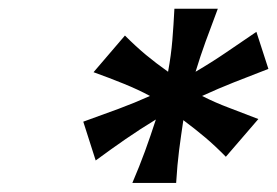

<svg xmlns="http://www.w3.org/2000/svg" viewBox="-20 -793 621 430"><path d="M554.2 -721.7 581.1 -638.7Q539.1 -622.6 503.9 -608.6Q468.8 -594.7 432.6 -578.1Q462.4 -563 492.4 -551.8Q522.5 -540.5 558.6 -526.4L485.8 -441.9Q461.9 -466.3 439.9 -484.9Q418 -503.4 390.6 -523.9Q385.3 -488.8 381.1 -456.5Q377 -424.3 374.5 -383.3H276.4Q292.5 -420.9 304.7 -454.3Q316.9 -487.8 329.1 -525.4Q293 -503.4 261.2 -481.4Q229.5 -459.5 194.3 -433.6L166.5 -520.5Q210 -536.1 245.6 -549.3Q281.2 -562.5 315.9 -578.1Q289.6 -592.3 257.1 -605.5Q224.6 -618.7 189.5 -631.3L259.8 -713.4Q284.2 -689 307.1 -669.9Q330.1 -650.9 356.4 -632.3Q363.3 -669.9 366 -703.1Q368.7 -736.3 370.6 -773.4H467.8Q452.1 -731.9 440.4 -699.7Q428.7 -667.5 418 -632.3Q454.6 -653.8 486.8 -675.8Q519 -697.8 554.2 -721.7Z"/></svg>

Font: Andika
Style: Bold Italic
Weight: 700
Italic angle: -14°
Designer: Victor Gaultney, Annie Olsen, Julie Remington, Don Collingsworth, Eric Hays, Becca Hirsbrunner
Foundry: SIL International
Version: Version 6.101